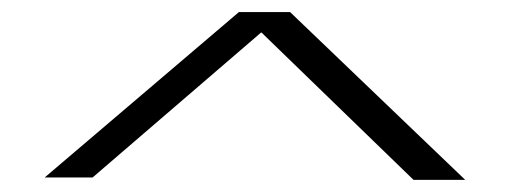

<svg xmlns="http://www.w3.org/2000/svg" viewBox="-20 -730 863 319"><path d="M752.9 -431.2 461.9 -710H377L54.2 -435.1H133.8L413.6 -675.8H414.6L667 -431.2Z"/></svg>

Font: Lora Italic
Style: Regular
Weight: 400
Italic angle: -3°
Designer: Olga Karpushina, Alexei Vanyashin
Foundry: Cyreal
Version: Version 1.011;PS 001.011;hotconv 1.0.70;makeotf.lib2.5.58329